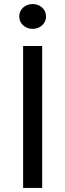

<svg xmlns="http://www.w3.org/2000/svg" viewBox="-20 -927 322 947"><path d="M94 0V-700H188V0ZM141 -784.5Q114 -784.5 94.5 -801.8Q75 -819 75 -846Q75 -873 94.5 -890Q114 -907 141 -907Q168 -907 187.5 -890Q207 -873 207 -845.5Q207 -819.5 187.5 -802Q168 -784.5 141 -784.5Z"/></svg>

Font: Geologica Thin Roman Light
Style: Regular
Weight: 300
Version: Version 1.010;gftools[0.9.28]